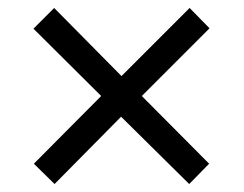

<svg xmlns="http://www.w3.org/2000/svg" viewBox="-20 -594 612 482"><path d="M456 -574 506 -523 336 -353 505 -183 455 -132 284 -301 117 -132 65 -183 234 -353 64 -522 116 -574 285 -403Z"/></svg>

Font: Noto Sans Mandaic
Style: Regular
Weight: 400
Designer: Monotype Design Team
Foundry: Monotype Imaging Inc.
Version: Version 2.002; ttfautohint (v1.8.4.7-5d5b)